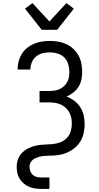

<svg xmlns="http://www.w3.org/2000/svg" viewBox="-20 -1008 640 1243"><path d="M250 -815 142 -952 190 -988 300 -869 410 -988 458 -952 350 -815ZM247 215Q226 215 206 212Q186 209 167.5 201Q149 193 133 179.5Q117 166 106.5 148.5Q96 131 92 111Q88 91 88 71Q88 45 97.5 20.5Q107 -4 125.5 -21.5Q144 -39 167.5 -50Q191 -61 216 -66Q241 -71 267 -72Q293 -73 318.5 -75Q344 -77 368.5 -86Q393 -95 411 -113Q429 -131 437 -156Q445 -181 445 -206Q445 -226 441.5 -244.5Q438 -263 429 -280Q420 -297 405.5 -310Q391 -323 374 -331Q357 -339 338 -342Q319 -345 300 -345H236V-419H300Q317 -419 334 -421.5Q351 -424 366 -431Q381 -438 394 -450Q407 -462 415 -476.5Q423 -491 426 -508Q429 -525 429 -542Q429 -568 421.5 -593Q414 -618 396 -636Q378 -654 353 -661.5Q328 -669 303 -669Q279 -669 256 -663.5Q233 -658 214.5 -643Q196 -628 186.5 -605.5Q177 -583 177 -560V-558H94V-561Q94 -587 101 -612.5Q108 -638 122 -660Q136 -682 156.5 -698.5Q177 -715 201 -725Q225 -735 251 -739Q277 -743 303 -743Q330 -743 357 -738.5Q384 -734 409 -722.5Q434 -711 454.5 -692Q475 -673 488 -649Q501 -625 506.5 -598Q512 -571 512 -544Q512 -518 507 -493Q502 -468 488.5 -446.5Q475 -425 454.5 -409Q434 -393 411 -383Q438 -373 461 -355.5Q484 -338 499.5 -314Q515 -290 521.5 -261.5Q528 -233 528 -204Q528 -188 526 -172.5Q524 -157 520.5 -141.5Q517 -126 510 -111Q503 -96 494 -83Q485 -70 473.5 -59Q462 -48 448.5 -39Q435 -30 420.5 -23Q406 -16 391 -11.5Q376 -7 360 -4.5Q344 -2 328 -1Q312 0 296 0Q280 0 264 1.5Q248 3 232.5 7.5Q217 12 203 19.5Q189 27 180 41Q171 55 171 71Q171 86 176 100Q181 114 192 124Q203 134 217.5 137.5Q232 141 247 141H300V215Z"/></svg>

Font: Nova Nerd Font
Style: Regular
Weight: 400
Designer: Belleve Invis
Foundry: Belleve Invis
Version: Version 24.1.4; ttfautohint (v1.8.4);Nerd Fonts 3.1.1